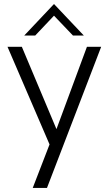

<svg xmlns="http://www.w3.org/2000/svg" viewBox="-20 -719 538 948"><path d="M99.6 -543.5 246.6 -699.2 394 -543.5H340.3L246.6 -641.6L153.8 -543.5ZM141.6 209 224.6 -5.9 17.1 -487.8H87.9L258.8 -81.5L409.2 -487.8H479.5L211.9 209Z"/></svg>

Font: HK Grotesk Legacy
Style: Regular
Weight: 400
Designer: Alfredo Marco Pradil
Foundry: Hanken Design Co.
Version: Version 2.022;PS 002.022;hotconv 1.0.88;makeotf.lib2.5.64775